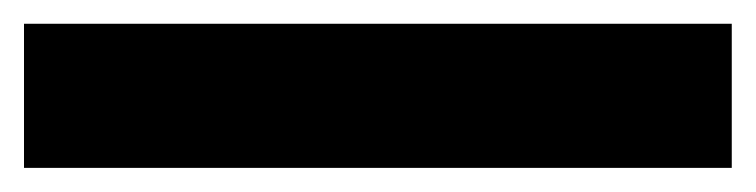

<svg xmlns="http://www.w3.org/2000/svg" viewBox="-20 31 630 160"><path d="M589.8 170.9H0V50.8H589.8Z"/></svg>

Font: Sora
Style: Bold
Weight: 700
Designer: Jonathan Barnbrook, Julián Moncada
Foundry: Barnbrook Fonts
Version: Version 2.000